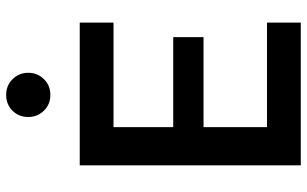

<svg xmlns="http://www.w3.org/2000/svg" viewBox="-202 -770 973 608"><g transform="rotate(-90 284.0 -466.5)"><path d="M64 -700H516V-593H185V-404H470V-308H185V-107H516V0H64ZM237 -913Q257 -933 287 -933Q317 -933 337 -912.5Q357 -892 357 -863Q357 -834 337 -813.5Q317 -793 287 -793Q257 -793 237 -813.5Q217 -834 217 -863Q217 -893 237 -913Z"/></g></svg>

Font: Lopes Sans SemiBold
Style: Regular
Weight: 600
Designer: Gabriel Lam, Diego Maldonado
Foundry: TypeRant, Foresti Design
Version: Version 4.000